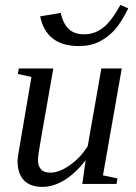

<svg xmlns="http://www.w3.org/2000/svg" viewBox="-20 -731 540 763"><path d="M130.9 -94.2Q130.9 -72.3 142.6 -58.6Q154.3 -44.9 179.7 -44.9Q216.3 -44.9 258.8 -75.4Q301.3 -106 328.6 -150.4L382.8 -459H463.9L389.2 -34.2L446.8 -22L442.9 0H307.1L320.3 -94.2Q279.8 -42 235.8 -15.1Q191.9 11.7 148.9 11.7Q99.6 11.7 74.7 -14.9Q49.8 -41.5 49.8 -91.3Q49.8 -98.6 52.5 -117.4Q55.2 -136.2 105 -425.3L50.8 -437L54.7 -459H191.9L142.1 -175.3Q130.9 -113.8 130.9 -94.2ZM314 -594.7Q355 -594.7 388.2 -619.6Q421.4 -644.5 458.5 -711.4L489.7 -697.8Q461.9 -641.1 435.3 -611.8Q408.7 -582.5 374 -565.2Q339.4 -547.9 293.5 -547.9Q164.1 -547.9 139.6 -666L221.2 -679.7Q230.5 -638.2 252.4 -616.5Q274.4 -594.7 314 -594.7Z"/></svg>

Font: Tinos
Style: Italic
Weight: 400
Italic angle: -16.333°
Designer: Steve Matteson
Foundry: Monotype Imaging Inc.
Version: Version 1.32